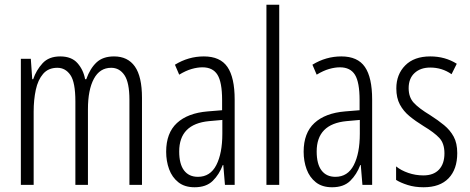

<svg xmlns="http://www.w3.org/2000/svg" viewBox="-20 -780 1982 810"><path d="M461 -542Q519 -542 549 -499.5Q579 -457 579 -367V0H526V-359Q526 -432 505 -463Q484 -494 449 -494Q401 -494 376 -447.5Q351 -401 351 -319V0H298V-352Q298 -433 277 -463.5Q256 -494 222 -494Q184 -494 162 -468.5Q140 -443 131 -401Q122 -359 122 -309V0H68V-532H110L116 -446H120Q133 -484 159.5 -513Q186 -542 234 -542Q282 -542 307 -513.5Q332 -485 339 -446H344Q360 -491 387 -516.5Q414 -542 461 -542Z M840 -542Q909 -542 939.5 -497.5Q970 -453 970 -360V0H929L922 -84H920Q905 -44 877.5 -17Q850 10 801 10Q759 10 732.5 -11Q706 -32 693.5 -66Q681 -100 681 -140Q681 -219 726.5 -261Q772 -303 856 -310L917 -315V-358Q917 -433 897.5 -464.5Q878 -496 834 -496Q813 -496 788.5 -489Q764 -482 736 -465L718 -507Q775 -542 840 -542ZM862 -269Q736 -257 736 -141Q736 -88 756.5 -61Q777 -34 815 -34Q867 -34 892.5 -83.5Q918 -133 918 -216V-274Z M1158 0H1104V-760H1158Z M1420 -542Q1489 -542 1519.5 -497.5Q1550 -453 1550 -360V0H1509L1502 -84H1500Q1485 -44 1457.5 -17Q1430 10 1381 10Q1339 10 1312.5 -11Q1286 -32 1273.5 -66Q1261 -100 1261 -140Q1261 -219 1306.5 -261Q1352 -303 1436 -310L1497 -315V-358Q1497 -433 1477.5 -464.5Q1458 -496 1414 -496Q1393 -496 1368.5 -489Q1344 -482 1316 -465L1298 -507Q1355 -542 1420 -542ZM1442 -269Q1316 -257 1316 -141Q1316 -88 1336.5 -61Q1357 -34 1395 -34Q1447 -34 1472.5 -83.5Q1498 -133 1498 -216V-274Z M1909 -134Q1909 -66 1872.5 -28Q1836 10 1767 10Q1730 10 1700 0.5Q1670 -9 1651 -21V-78Q1672 -61 1702.5 -50.5Q1733 -40 1766 -40Q1809 -40 1832 -64.5Q1855 -89 1855 -133Q1855 -175 1833.5 -198Q1812 -221 1767 -248Q1733 -269 1707.5 -290Q1682 -311 1667 -339Q1652 -367 1652 -407Q1652 -466 1689.5 -504Q1727 -542 1795 -542Q1858 -542 1907 -511L1885 -467Q1845 -495 1795 -495Q1754 -495 1729 -472Q1704 -449 1704 -408Q1704 -370 1725.5 -346.5Q1747 -323 1795 -294Q1828 -273 1853.5 -252Q1879 -231 1894 -203.5Q1909 -176 1909 -134Z"/></svg>

Font: Noto Sans Myanmar ExtraCondensed Light
Style: Regular
Weight: 300
Width: 2
Designer: Monotype Design Team
Foundry: Monotype Imaging Inc.
Version: Version 2.107; ttfautohint (v1.8.4.7-5d5b)